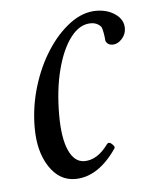

<svg xmlns="http://www.w3.org/2000/svg" viewBox="-40 -450 378 497"><g transform="rotate(-5 149.0 -201.5)"><path d="M136 13Q95 13 69 -26.5Q43 -66 43 -128Q43 -182 58.5 -233.5Q74 -285 100.5 -326Q127 -367 160 -391.5Q193 -416 228 -416Q257 -416 277.5 -401.5Q298 -387 298 -365Q298 -349 287 -337Q276 -325 263 -325Q250 -325 245 -336Q244 -349 242 -359Q240 -369 238 -373Q228 -385 211 -385Q182 -385 159 -355Q136 -325 122.5 -273Q109 -221 109 -155Q109 -95 123.5 -63Q138 -31 164 -31Q198 -31 226 -70Q231 -76 239 -68.5Q247 -61 244 -57Q196 13 136 13Z"/></g></svg>

Font: Junicode Two Beta Condensed
Style: Italic
Weight: 400
Width: 3
Italic angle: -9°
Version: Version 1.053; ttfautohint (v1.8.4)